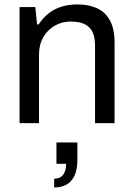

<svg xmlns="http://www.w3.org/2000/svg" viewBox="-20 -558 603 870"><path d="M68.7 0V-526H139.9L148.1 -447.3H155.1Q175.8 -479.1 202.6 -499.2Q229.4 -519.3 261.6 -528.6Q293.8 -538 330.9 -538Q380.9 -538 418.7 -521.1Q456.5 -504.3 477.8 -466.1Q499.1 -428 499.1 -363.3V0H410.6V-351.4Q410.6 -384 402.5 -405Q394.4 -426 379.6 -438.2Q364.8 -450.4 344.2 -455.4Q323.7 -460.4 299.4 -460.4Q261.8 -460.4 229.1 -442.1Q196.4 -423.8 176.5 -390.1Q156.7 -356.3 156.7 -309.2V0ZM225.5 291.6V251.6Q253.4 251.6 266.6 233.1Q279.8 214.5 279.8 184.1H235.8V87.5H330.6V166.3Q330.6 210.8 317.2 238.6Q303.8 266.4 280.3 279Q256.8 291.6 225.5 291.6Z"/></svg>

Font: Archivo SemiBold
Style: Regular
Weight: 600
Designer: Hector Gatti
Foundry: Omnibus-Type
Version: Version 2.001